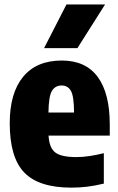

<svg xmlns="http://www.w3.org/2000/svg" viewBox="-20 -828 529 858"><path d="M299 10.5Q153.5 10.5 88.5 -57Q23.5 -124.5 23.5 -277Q23.5 -412.5 83.5 -485Q143.5 -557.5 256 -557.5Q362.5 -557.5 416.5 -484.5Q470.5 -411.5 470.5 -271.5V-222H197Q200 -167.5 226.8 -146.8Q253.5 -126 321 -126Q350.5 -126 381.2 -130.8Q412 -135.5 444 -143.5V-7.5Q404.5 2 370.2 6.2Q336 10.5 299 10.5ZM255.5 -446Q227 -446 212.2 -422.2Q197.5 -398.5 196.5 -325H311Q310.5 -398.5 296.8 -422.2Q283 -446 255.5 -446ZM177 -613 277 -808H449.5L326 -613Z"/></svg>

Font: Encode Sans Condensed Condensed ExtraBold
Style: Regular
Weight: 800
Width: 3
Designer: Multiple Designers
Foundry: Impallari Type
Version: Version 3.000; ttfautohint (v1.8.3) -l 8 -r 50 -G 200 -x 14 